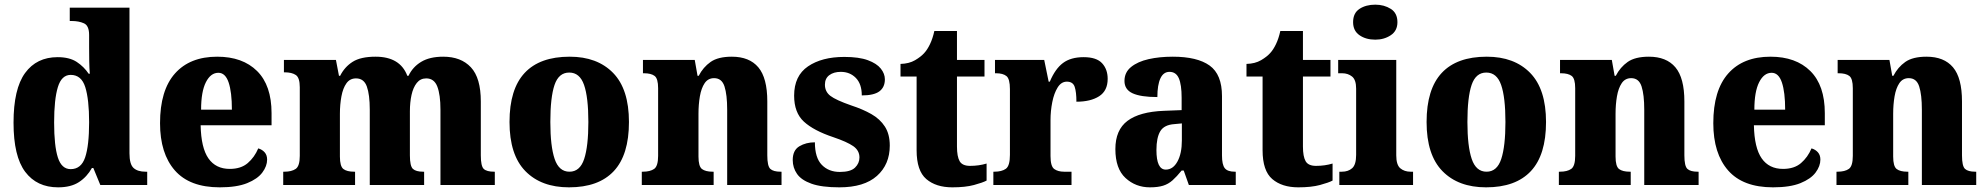

<svg xmlns="http://www.w3.org/2000/svg" viewBox="-20 -793 8514 823"><path d="M229 10Q138 10 88 -56.5Q38 -123 38 -267Q38 -412 87.5 -480Q137 -548 227 -548Q278 -548 309 -527.5Q340 -507 360 -477H365Q363 -500 362.5 -531Q362 -562 362 -591V-643Q362 -683 340 -693Q318 -703 287 -703H279V-760H535V-136Q535 -89 552.5 -73Q570 -57 604 -57H611V0H410L380 -73H374Q353 -35 318.5 -12.5Q284 10 229 10ZM283 -68Q328 -68 345 -118.5Q362 -169 362 -269Q362 -367 345.5 -419.5Q329 -472 283 -472Q244 -472 228 -419.5Q212 -367 212 -268Q212 -168 228 -118Q244 -68 283 -68Z M922 10Q793 10 729.5 -62.5Q666 -135 666 -265Q666 -406 730 -478Q794 -550 911 -550Q1020 -550 1082 -488.5Q1144 -427 1144 -308V-256H840Q842 -159 873.5 -114Q905 -69 965 -69Q1013 -69 1042 -94Q1071 -119 1087 -157Q1104 -152 1114.5 -140Q1125 -128 1125 -109Q1125 -81 1104.5 -53.5Q1084 -26 1039.5 -8Q995 10 922 10ZM974 -323Q974 -398 960 -439.5Q946 -481 916 -481Q883 -481 862.5 -440.5Q842 -400 842 -323Z M1194 0V-57H1199Q1230 -57 1247.5 -69Q1265 -81 1265 -125V-419Q1265 -460 1248 -471.5Q1231 -483 1200 -483H1197V-536H1420L1433 -468H1438Q1457 -506 1491.5 -528Q1526 -550 1590 -550Q1695 -550 1726 -468H1731Q1749 -506 1785.5 -528Q1822 -550 1880 -550Q1956 -550 1998.5 -504.5Q2041 -459 2041 -358V-127Q2041 -81 2053.5 -69Q2066 -57 2098 -57H2101V0H1868V-323Q1868 -387 1854.5 -422Q1841 -457 1807 -457Q1782 -457 1766.5 -437.5Q1751 -418 1744 -386Q1737 -354 1737 -316V-127Q1737 -81 1750 -69Q1763 -57 1794 -57H1798V0H1565V-323Q1565 -387 1552.5 -422Q1540 -457 1506 -457Q1480 -457 1465 -436Q1450 -415 1443.5 -380Q1437 -345 1437 -305V-122Q1437 -80 1452 -68.5Q1467 -57 1498 -57H1502V0Z M2419 10Q2300 10 2232 -59.5Q2164 -129 2164 -270Q2164 -411 2229 -480.5Q2294 -550 2422 -550Q2540 -550 2608 -480.5Q2676 -411 2676 -270Q2676 -129 2611 -59.5Q2546 10 2419 10ZM2421 -57Q2466 -57 2484 -111.5Q2502 -166 2502 -270Q2502 -376 2483.5 -429Q2465 -482 2420 -482Q2375 -482 2357 -429Q2339 -376 2339 -270Q2339 -166 2357.5 -111.5Q2376 -57 2421 -57Z M2731 0V-57H2735Q2767 -57 2784 -69Q2801 -81 2801 -125V-415Q2801 -456 2786 -467.5Q2771 -479 2740 -479H2736V-536H2958L2970 -468H2975Q2994 -505 3026 -527.5Q3058 -550 3117 -550Q3192 -550 3230.5 -504.5Q3269 -459 3269 -358V-127Q3269 -81 3282 -69Q3295 -57 3326 -57H3330V0H3097V-323Q3097 -387 3085.5 -422.5Q3074 -458 3041 -458Q3015 -458 3000.5 -436.5Q2986 -415 2980 -380Q2974 -345 2974 -305V-122Q2974 -80 2989 -68.5Q3004 -57 3035 -57H3039V0Z M3578 10Q3502 10 3458.5 -5.5Q3415 -21 3396.5 -47.5Q3378 -74 3378 -107Q3378 -149 3406.5 -166Q3435 -183 3473 -183Q3473 -117 3502.5 -86.5Q3532 -56 3580 -56Q3626 -56 3645 -74.5Q3664 -93 3664 -118Q3664 -148 3637.5 -166.5Q3611 -185 3552 -205Q3468 -233 3426 -271.5Q3384 -310 3384 -383Q3384 -468 3443.5 -508.5Q3503 -549 3599 -549Q3662 -549 3700 -535Q3738 -521 3755.5 -499Q3773 -477 3773 -453Q3773 -419 3749.5 -401.5Q3726 -384 3674 -384Q3674 -433 3648.5 -459Q3623 -485 3584 -485Q3554 -485 3535 -471Q3516 -457 3516 -430Q3516 -400 3539.5 -382Q3563 -364 3629 -341Q3678 -325 3715 -304Q3752 -283 3773 -250.5Q3794 -218 3794 -169Q3794 -88 3739 -39Q3684 10 3578 10Z M4062 10Q3992 10 3950.5 -25.5Q3909 -61 3909 -149V-465H3840V-519Q3877 -520 3902.5 -535Q3928 -550 3942 -566Q3955 -580 3966.5 -604Q3978 -628 3985 -660H4082V-536H4200V-465H4082V-165Q4082 -122 4093.5 -102Q4105 -82 4138 -82Q4176 -82 4209 -92V-19Q4192 -10 4155 0Q4118 10 4062 10Z M4238 0V-57H4242Q4274 -57 4291.5 -69.5Q4309 -82 4309 -129V-411Q4309 -455 4294 -467Q4279 -479 4249 -479H4245V-536H4456L4475 -443H4480Q4503 -498 4536.5 -523Q4570 -548 4625 -548Q4680 -548 4704 -522Q4728 -496 4728 -455Q4728 -404 4691.5 -380.5Q4655 -357 4594 -357Q4594 -399 4586.5 -421Q4579 -443 4553 -443Q4529 -443 4513.5 -418Q4498 -393 4490.5 -355Q4483 -317 4483 -279V-124Q4483 -80 4499 -68.5Q4515 -57 4541 -57H4573V0Z M4909 10Q4848 10 4804.5 -30Q4761 -70 4761 -154Q4761 -236 4813 -275Q4865 -314 4969 -318L5045 -321V-374Q5045 -430 5033 -457.5Q5021 -485 4993 -485Q4967 -485 4954 -457Q4941 -429 4941 -377Q4870 -377 4835 -393Q4800 -409 4800 -446Q4800 -483 4828.5 -506Q4857 -529 4903.5 -539.5Q4950 -550 5007 -550Q5112 -550 5165 -512Q5218 -474 5218 -381V-127Q5218 -87 5230 -72Q5242 -57 5273 -57H5277V0H5076L5054 -62H5045Q5024 -36 5006 -20Q4988 -4 4965.5 3Q4943 10 4909 10ZM4977 -66Q5008 -66 5027 -100.5Q5046 -135 5046 -191V-264L5014 -261Q4970 -258 4953.5 -230.5Q4937 -203 4937 -150Q4937 -66 4977 -66Z M5545 10Q5475 10 5433.5 -25.5Q5392 -61 5392 -149V-465H5323V-519Q5360 -520 5385.5 -535Q5411 -550 5425 -566Q5438 -580 5449.5 -604Q5461 -628 5468 -660H5565V-536H5683V-465H5565V-165Q5565 -122 5576.5 -102Q5588 -82 5621 -82Q5659 -82 5692 -92V-19Q5675 -10 5638 0Q5601 10 5545 10Z M5875 -623Q5835 -623 5807.5 -642Q5780 -661 5780 -698Q5780 -737 5807.5 -755Q5835 -773 5875 -773Q5913 -773 5941.5 -755Q5970 -737 5970 -698Q5970 -661 5941.5 -642Q5913 -623 5875 -623ZM5721 0V-57H5732Q5759 -57 5776 -72Q5793 -87 5793 -129V-413Q5793 -451 5775.5 -465Q5758 -479 5733 -479H5716V-536H5965V-127Q5965 -86 5982.5 -71.5Q6000 -57 6026 -57H6037V0Z M6350 10Q6231 10 6163 -59.5Q6095 -129 6095 -270Q6095 -411 6160 -480.5Q6225 -550 6353 -550Q6471 -550 6539 -480.5Q6607 -411 6607 -270Q6607 -129 6542 -59.5Q6477 10 6350 10ZM6352 -57Q6397 -57 6415 -111.5Q6433 -166 6433 -270Q6433 -376 6414.5 -429Q6396 -482 6351 -482Q6306 -482 6288 -429Q6270 -376 6270 -270Q6270 -166 6288.5 -111.5Q6307 -57 6352 -57Z M6662 0V-57H6666Q6698 -57 6715 -69Q6732 -81 6732 -125V-415Q6732 -456 6717 -467.5Q6702 -479 6671 -479H6667V-536H6889L6901 -468H6906Q6925 -505 6957 -527.5Q6989 -550 7048 -550Q7123 -550 7161.5 -504.5Q7200 -459 7200 -358V-127Q7200 -81 7213 -69Q7226 -57 7257 -57H7261V0H7028V-323Q7028 -387 7016.5 -422.5Q7005 -458 6972 -458Q6946 -458 6931.5 -436.5Q6917 -415 6911 -380Q6905 -345 6905 -305V-122Q6905 -80 6920 -68.5Q6935 -57 6966 -57H6970V0Z M7580 10Q7451 10 7387.5 -62.5Q7324 -135 7324 -265Q7324 -406 7388 -478Q7452 -550 7569 -550Q7678 -550 7740 -488.5Q7802 -427 7802 -308V-256H7498Q7500 -159 7531.5 -114Q7563 -69 7623 -69Q7671 -69 7700 -94Q7729 -119 7745 -157Q7762 -152 7772.5 -140Q7783 -128 7783 -109Q7783 -81 7762.5 -53.5Q7742 -26 7697.5 -8Q7653 10 7580 10ZM7632 -323Q7632 -398 7618 -439.5Q7604 -481 7574 -481Q7541 -481 7520.5 -440.5Q7500 -400 7500 -323Z M7852 0V-57H7856Q7888 -57 7905 -69Q7922 -81 7922 -125V-415Q7922 -456 7907 -467.5Q7892 -479 7861 -479H7857V-536H8079L8091 -468H8096Q8115 -505 8147 -527.5Q8179 -550 8238 -550Q8313 -550 8351.5 -504.5Q8390 -459 8390 -358V-127Q8390 -81 8403 -69Q8416 -57 8447 -57H8451V0H8218V-323Q8218 -387 8206.5 -422.5Q8195 -458 8162 -458Q8136 -458 8121.5 -436.5Q8107 -415 8101 -380Q8095 -345 8095 -305V-122Q8095 -80 8110 -68.5Q8125 -57 8156 -57H8160V0Z"/></svg>

Font: Noto Serif Armenian SemiCondensed ExtraBold
Style: Regular
Weight: 800
Width: 4
Designer: Monotype Design Team
Foundry: Monotype Imaging Inc.
Version: Version 2.008; ttfautohint (v1.8.4.7-5d5b)